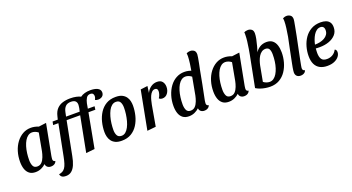

<svg xmlns="http://www.w3.org/2000/svg" viewBox="-57 -1496 4470 2436"><g transform="rotate(-20 2178.0 -278.0)"><path d="M174 20Q123 20 91.5 -4.5Q60 -29 45.5 -71.5Q31 -114 31 -169Q31 -243 51 -308.5Q71 -374 108.5 -424Q146 -474 196 -502Q246 -530 306 -530Q355 -530 409 -509L510 -522L430 -104Q429 -95 427 -83Q425 -71 425 -62Q425 -47 432.5 -38Q440 -29 456 -28Q451 -11 439.5 -0.5Q428 10 413.5 15Q399 20 381 20Q354 20 335 5.5Q316 -9 313 -37Q287 -12 251.5 4Q216 20 174 20ZM218 -40Q256 -40 279.5 -65Q303 -90 317 -127.5Q331 -165 338 -200L382 -439Q362 -455 340.5 -462.5Q319 -470 301 -470Q270 -470 245.5 -452Q221 -434 202.5 -403Q184 -372 171.5 -331Q159 -290 153 -243.5Q147 -197 147 -150Q147 -104 162 -72Q177 -40 218 -40Z M521 198Q481 198 463.5 183.5Q446 169 443 147Q471 143 491 132Q511 121 526 99.5Q541 78 552 43Q563 8 573 -43L656 -465H585L594 -510H664L675 -554Q689 -613 721 -647Q753 -681 799.5 -695.5Q846 -710 902 -710Q948 -710 984 -702Q1020 -694 1043 -682Q1068 -701 1102.5 -710.5Q1137 -720 1178 -720Q1204 -720 1228 -716Q1252 -712 1271.5 -703Q1291 -694 1302 -679Q1313 -664 1313 -642Q1313 -620 1302.5 -604.5Q1292 -589 1274 -581Q1256 -573 1235 -573Q1225 -573 1213 -575.5Q1201 -578 1193 -584Q1199 -594 1203 -606.5Q1207 -619 1207 -632Q1207 -652 1196 -664Q1185 -676 1163 -676Q1126 -676 1108 -646.5Q1090 -617 1082 -578L1070 -510H1161L1155 -465H1062L975 0L858 12L950 -465H767L679 -13Q667 53 646.5 100.5Q626 148 595 173Q564 198 521 198ZM776 -510H960L970 -554Q971 -558 971.5 -565.5Q972 -573 973.5 -582Q975 -591 975 -598Q975 -632 955.5 -649Q936 -666 897 -666Q849 -666 823.5 -640.5Q798 -615 788 -568Z M1338 20Q1286 20 1252.5 4Q1219 -12 1200 -38.5Q1181 -65 1173.5 -96.5Q1166 -128 1166 -158Q1166 -226 1182.5 -292Q1199 -358 1233.5 -412Q1268 -466 1321.5 -498Q1375 -530 1450 -530Q1503 -530 1536 -514Q1569 -498 1588.5 -471.5Q1608 -445 1615 -413.5Q1622 -382 1622 -353Q1622 -285 1605.5 -218.5Q1589 -152 1554.5 -98Q1520 -44 1466.5 -12Q1413 20 1338 20ZM1357 -40Q1387 -40 1411 -60Q1435 -80 1453 -114.5Q1471 -149 1482.5 -191.5Q1494 -234 1500 -279Q1506 -324 1506 -366Q1506 -412 1490 -441Q1474 -470 1432 -470Q1402 -470 1377 -450Q1352 -430 1334.5 -396Q1317 -362 1305 -319.5Q1293 -277 1287.5 -231.5Q1282 -186 1282 -144Q1282 -99 1298.5 -69.5Q1315 -40 1357 -40Z M1684 12 1784 -510 1879 -522 1867 -432Q1886 -475 1924 -502.5Q1962 -530 2009 -530Q2058 -530 2080.5 -501Q2103 -472 2103 -430Q2103 -380 2076 -344Q2049 -308 2005 -308Q1993 -308 1980.5 -312Q1968 -316 1961 -326Q1974 -343 1982 -367.5Q1990 -392 1990 -412Q1990 -431 1981.5 -442Q1973 -453 1954 -453Q1930 -453 1912 -435.5Q1894 -418 1882 -391Q1870 -364 1862.5 -333.5Q1855 -303 1850 -278L1801 0Z M2245 20Q2194 20 2162.5 -4.5Q2131 -29 2116.5 -71.5Q2102 -114 2102 -169Q2102 -243 2122.5 -308.5Q2143 -374 2179.5 -424Q2216 -474 2267 -502Q2318 -530 2377 -530Q2407 -530 2431.5 -524.5Q2456 -519 2484 -508L2577 -494Q2559 -398 2540.5 -300.5Q2522 -203 2501 -104Q2500 -95 2498 -83Q2496 -71 2496 -62Q2496 -47 2503.5 -38Q2511 -29 2527 -28Q2522 -11 2510.5 -0.5Q2499 10 2484.5 15Q2470 20 2452 20Q2425 20 2406 5.5Q2387 -9 2384 -37Q2358 -12 2322.5 4Q2287 20 2245 20ZM2289 -40Q2327 -40 2350.5 -65Q2374 -90 2388 -127.5Q2402 -165 2409 -200L2453 -439Q2433 -455 2411.5 -462.5Q2390 -470 2372 -470Q2341 -470 2316.5 -452Q2292 -434 2273.5 -403Q2255 -372 2242.5 -331Q2230 -290 2224 -243.5Q2218 -197 2218 -150Q2218 -104 2233 -72Q2248 -40 2289 -40ZM2575 -484 2465 -492Q2475 -547 2482.5 -603Q2490 -659 2491 -699Q2491 -711 2490.5 -721Q2490 -731 2488 -740Q2497 -746 2511 -750Q2525 -754 2541 -754Q2567 -754 2589 -738.5Q2611 -723 2611 -683Q2611 -672 2605.5 -640Q2600 -608 2592 -566Q2584 -524 2575 -484Z M2783 20Q2732 20 2700.5 -4.5Q2669 -29 2654.5 -71.5Q2640 -114 2640 -169Q2640 -243 2660 -308.5Q2680 -374 2717.5 -424Q2755 -474 2805 -502Q2855 -530 2915 -530Q2964 -530 3018 -509L3119 -522L3039 -104Q3038 -95 3036 -83Q3034 -71 3034 -62Q3034 -47 3041.5 -38Q3049 -29 3065 -28Q3060 -11 3048.5 -0.5Q3037 10 3022.5 15Q3008 20 2990 20Q2963 20 2944 5.5Q2925 -9 2922 -37Q2896 -12 2860.5 4Q2825 20 2783 20ZM2827 -40Q2865 -40 2888.5 -65Q2912 -90 2926 -127.5Q2940 -165 2947 -200L2991 -439Q2971 -455 2949.5 -462.5Q2928 -470 2910 -470Q2879 -470 2854.5 -452Q2830 -434 2811.5 -403Q2793 -372 2780.5 -331Q2768 -290 2762 -243.5Q2756 -197 2756 -150Q2756 -104 2771 -72Q2786 -40 2827 -40Z M3342 20Q3313 20 3278 14.5Q3243 9 3210 -2.5Q3177 -14 3153 -30L3233 -439L3326 -429Q3352 -477 3393 -503.5Q3434 -530 3487 -530Q3538 -530 3568.5 -505Q3599 -480 3612.5 -437Q3626 -394 3626 -341Q3626 -275 3608.5 -211Q3591 -147 3556 -94.5Q3521 -42 3467.5 -11Q3414 20 3342 20ZM3356 -40Q3386 -40 3410.5 -57.5Q3435 -75 3453.5 -105.5Q3472 -136 3485 -176.5Q3498 -217 3504 -262.5Q3510 -308 3510 -354Q3510 -401 3496 -427Q3482 -453 3447 -453Q3417 -453 3394 -437Q3371 -421 3355 -395Q3339 -369 3328.5 -338.5Q3318 -308 3312 -279L3273 -70Q3292 -55 3314 -47.5Q3336 -40 3356 -40ZM3326 -416 3232 -432Q3240 -473 3248 -522.5Q3256 -572 3262 -619.5Q3268 -667 3268 -702Q3269 -714 3268.5 -723Q3268 -732 3266 -740Q3276 -747 3290 -750.5Q3304 -754 3318 -754Q3345 -754 3367 -738.5Q3389 -723 3389 -683Q3389 -654 3380.5 -610.5Q3372 -567 3358 -516.5Q3344 -466 3326 -416Z M3752 20Q3720 20 3701.5 2Q3683 -16 3683 -48Q3683 -59 3685 -74Q3687 -89 3690.5 -111Q3694 -133 3701 -166Q3708 -199 3717 -245Q3726 -291 3739 -354Q3752 -417 3769 -498Q3779 -555 3786 -609.5Q3793 -664 3793 -701Q3793 -713 3792 -722.5Q3791 -732 3789 -740Q3799 -746 3813 -750Q3827 -754 3842 -754Q3868 -754 3890.5 -738.5Q3913 -723 3913 -684Q3913 -676 3909 -652Q3905 -628 3899 -596.5Q3893 -565 3886.5 -531.5Q3880 -498 3875 -471Q3851 -355 3836 -281.5Q3821 -208 3812.5 -166Q3804 -124 3800.5 -104Q3797 -84 3796 -76Q3795 -68 3795 -62Q3795 -47 3802.5 -38Q3810 -29 3825 -28Q3822 -11 3810.5 -0.5Q3799 10 3784 15Q3769 20 3752 20Z M4114 20Q4057 20 4015.5 -1.5Q3974 -23 3952 -67Q3930 -111 3930 -178Q3930 -241 3947.5 -303.5Q3965 -366 4000 -417Q4035 -468 4089.5 -499Q4144 -530 4218 -530Q4257 -530 4288 -519Q4319 -508 4337 -483Q4355 -458 4355 -415Q4355 -357 4320.5 -317.5Q4286 -278 4229 -257.5Q4172 -237 4103 -237Q4090 -237 4074.5 -237.5Q4059 -238 4049 -239Q4048 -223 4047 -207.5Q4046 -192 4046 -179Q4046 -125 4066 -94.5Q4086 -64 4139 -64Q4182 -64 4216 -84.5Q4250 -105 4269 -143Q4283 -139 4288 -127Q4293 -115 4293 -102Q4293 -72 4272 -44Q4251 -16 4211 2Q4171 20 4114 20ZM4056 -288Q4090 -288 4123.5 -295Q4157 -302 4185 -317.5Q4213 -333 4229.5 -357.5Q4246 -382 4246 -415Q4246 -444 4232.5 -458.5Q4219 -473 4194 -473Q4166 -473 4142.5 -455.5Q4119 -438 4102 -410Q4085 -382 4073.5 -350Q4062 -318 4056 -288Z"/></g></svg>

Font: Sansita Swashed Light
Style: Regular
Weight: 400
Version: Version 1.003